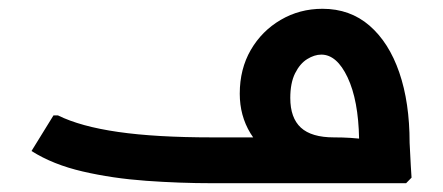

<svg xmlns="http://www.w3.org/2000/svg" viewBox="-20 -417 1008 437"><path d="M463.3 0Q389 0 312.5 -5.5Q236 -11 168.3 -26.7Q100.7 -42.3 51.7 -73.3L101.7 -154.3H112Q163.3 -129 249 -116.7Q334.7 -104.3 463.3 -104.3H740.7Q759.7 -104.3 777.5 -103.2Q795.3 -102 807.3 -100.7Q819.3 -99.3 819.3 -99.3L797.3 -86.7Q797.3 -90.7 797.3 -94Q797.3 -97.3 797.3 -101.3Q795.7 -188.7 771.2 -240.7Q746.7 -292.7 711.3 -292.7Q695.7 -292.7 679.2 -282.5Q662.7 -272.3 651.7 -250.3Q640.7 -228.3 640.7 -194Q640.7 -148.7 664.8 -126.5Q689 -104.3 740 -104.3V-27.7Q670.3 -27.7 622.3 -50.7Q574.3 -73.7 550 -113.7Q525.7 -153.7 525.7 -203.7Q525.7 -260 550.8 -303.3Q576 -346.7 619 -371.8Q662 -397 714 -397Q776.7 -397 821 -358.7Q865.3 -320.3 888.8 -252Q912.3 -183.7 912.3 -92Q913.7 -61.7 915 -39.7Q916.3 -17.7 916.7 -12.7L904.3 0Z"/></svg>

Font: Fustat
Style: Regular
Weight: 400
Designer: Mohamed Gaber, Khaled Hosny, Laura Garcia Mut
Foundry: Kief Type Foundry, Alif Type Foundry, Hard Type Foundry
Version: Version 1.007